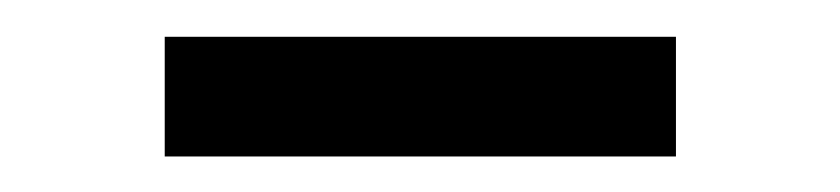

<svg xmlns="http://www.w3.org/2000/svg" viewBox="-20 -328 468 107"><path d="M71.8 -240.8V-307.5H356.7V-240.8Z"/></svg>

Font: Mulish ExtraLight
Style: Regular
Weight: 200
Designer: Vernon Adams
Foundry: Vernon Adams
Version: Version 3.603